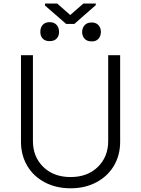

<svg xmlns="http://www.w3.org/2000/svg" viewBox="-20 -1034 784 1067"><path d="M581.3 -727.3H647.7V-245.7Q647.7 -171.9 613.3 -113.3Q578.8 -54.7 515.8 -21.1Q452.8 12.4 372.2 12.4Q291.5 12.4 228.5 -21Q165.5 -54.3 131 -113.3Q96.6 -172.2 96.6 -245.7V-727.3H163V-250.4Q163 -162.6 220.5 -106.4Q278.1 -50.1 372.2 -50.1Q466.3 -50.1 523.8 -106.4Q581.3 -162.6 581.3 -250.4ZM297.9 -1014.2 370.4 -950.6 443.2 -1014.2H512.4V-1005.7L393.1 -900.9H347.7L230.1 -1003.2V-1014.2ZM204.2 -856.9Q203.8 -880.3 217.3 -895.6Q230.8 -910.9 255.3 -910.9Q280.9 -910.9 294.6 -895.6Q308.2 -880.3 308.2 -856.5Q308.2 -833.8 294.7 -819.6Q281.2 -805.4 256 -805.4Q230.1 -805.4 217 -820Q203.8 -834.5 204.2 -856.9ZM436.4 -855.8Q436.8 -879.3 450.5 -894.2Q464.1 -909.1 489.7 -909.1Q513.8 -909.1 527.2 -894.2Q540.5 -879.3 540.8 -856.5Q540.5 -834.2 527.5 -818.9Q514.6 -803.6 489.7 -804Q464.1 -803.6 450.5 -818.4Q436.8 -833.1 436.4 -855.8Z"/></svg>

Font: Inter Light BETA
Style: Regular
Weight: 300
Designer: Rasmus Andersson
Foundry: rsms
Version: Version 3.011;git-f93a4a705